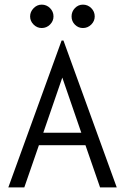

<svg xmlns="http://www.w3.org/2000/svg" viewBox="-20 -809 540 829"><path d="M349 -182H148L85 0H16L246 -634H254L484 0H412ZM331 -236 249 -474 167 -236ZM110 -738Q110 -758 125 -773.5Q140 -789 160 -789Q181 -789 196 -774Q211 -759 211 -738Q211 -718 196 -703Q181 -688 160 -688Q140 -688 125 -703Q110 -718 110 -738ZM289 -738Q289 -759 303.5 -774Q318 -789 338 -789Q359 -789 374 -774Q389 -759 389 -738Q389 -718 374 -703Q359 -688 338 -688Q318 -688 303.5 -702.5Q289 -717 289 -738Z"/></svg>

Font: Vazir Code FD
Style: Code-FD
Weight: 400
Foundry: DejaVu fonts team - Redesigned by Saber Rastikerdar
Version: Version 1.1.2